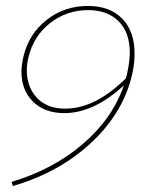

<svg xmlns="http://www.w3.org/2000/svg" viewBox="-20 -430 523 645"><path d="M432 -250Q432 -217 425 -185Q397 -55 289 47Q181 149 23 195L19 181Q159 139 258.5 53.5Q358 -32 396 -143Q295 -50 196 -50Q130 -50 91 -88.5Q52 -127 52 -190Q52 -210 59 -241Q77 -316 136.5 -363Q196 -410 275 -410Q349 -410 390.5 -367.5Q432 -325 432 -250ZM416 -253Q416 -321 378.5 -358.5Q341 -396 276 -396Q204 -396 148.5 -352.5Q93 -309 76 -239Q70 -215 70 -194Q70 -138 104 -101.5Q138 -65 199 -65Q300 -65 403 -167Q407 -181 408 -188Q416 -226 416 -253Z"/></svg>

Font: Ysabeau Thin
Style: Italic
Weight: 200
Italic angle: -12°
Designer: Christian Thalmann (Catharsis Fonts)
Version: Version 0.003